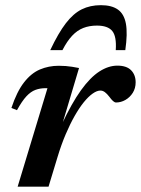

<svg xmlns="http://www.w3.org/2000/svg" viewBox="-20 -704 532 724"><path d="M159 -371.5Q157.5 -371.5 155.8 -371.5Q154 -371.5 152 -371.5Q131 -371.5 113.5 -365Q96 -358.5 79.5 -340.8Q63 -323 44 -288.5L23 -297Q43.5 -358.5 70.5 -393.2Q97.5 -428 130.5 -442Q163.5 -456 201.5 -456Q216 -456 228 -455Q240 -454 252 -452.2Q264 -450.5 278 -447.5L212.5 -228L212 -233Q250 -314.5 285.2 -363.5Q320.5 -412.5 354.8 -434.5Q389 -456.5 422.5 -456.5Q457.5 -456.5 474.5 -439Q491.5 -421.5 491.5 -393.5Q491.5 -371.5 480.8 -354.2Q470 -337 453 -327.2Q436 -317.5 417.5 -317.5Q412.5 -317.5 406.2 -323Q400 -328.5 392 -339.5Q383.5 -350.5 375.5 -356.5Q367.5 -362.5 358.5 -362.5Q345.5 -362.5 329.5 -351.2Q313.5 -340 296.2 -318.8Q279 -297.5 261.5 -266.8Q244 -236 227.5 -197.2Q211 -158.5 197 -112L163 0H46.5ZM345.5 -607.5Q317 -607.5 294 -598.5Q271 -589.5 252 -569.2Q233 -549 215.5 -515H169.5Q200 -579.5 228.2 -616.2Q256.5 -653 288.2 -668.8Q320 -684.5 360.5 -684.5Q401 -684.5 424.5 -668Q448 -651.5 454.8 -614.5Q461.5 -577.5 452.5 -515H416.5Q420 -567 403.2 -587.2Q386.5 -607.5 345.5 -607.5Z"/></svg>

Font: Newsreader 16pt 16pt SemiBold
Style: Italic
Weight: 600
Italic angle: -17°
Version: Version 1.003